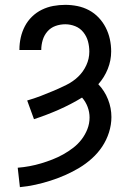

<svg xmlns="http://www.w3.org/2000/svg" viewBox="-20 -548 540 791"><path d="M62 223 53 143Q78 141 102 136.5Q126 132 149.5 125Q173 118 196 109Q219 100 240.5 88Q262 76 281.5 61Q301 46 316 26.5Q331 7 340 -16Q349 -39 349 -64Q349 -86 341 -107.5Q333 -129 318 -146Q272 -118 222 -96Q172 -74 120 -57L92 -134Q120 -142 147.5 -152.5Q175 -163 202 -174.5Q229 -186 255 -199Q281 -212 302 -232Q323 -252 335.5 -279Q348 -306 348 -335Q348 -357 342.5 -377.5Q337 -398 323.5 -415Q310 -432 290 -440Q270 -448 249 -448Q228 -448 208.5 -441Q189 -434 175.5 -418.5Q162 -403 156 -383Q150 -363 150 -343V-342H60V-344Q60 -369 65.5 -393.5Q71 -418 82.5 -440Q94 -462 112 -479.5Q130 -497 152.5 -508Q175 -519 199.5 -523.5Q224 -528 249 -528Q274 -528 299 -523Q324 -518 346.5 -506Q369 -494 386.5 -475.5Q404 -457 415.5 -434.5Q427 -412 432.5 -387Q438 -362 438 -336Q438 -299 424 -264Q410 -229 385 -201Q411 -174 425 -138.5Q439 -103 439 -66Q439 -34 429 -2.5Q419 29 401 56Q383 83 358.5 105Q334 127 306.5 143.5Q279 160 249.5 173Q220 186 189 196Q158 206 126 213Q94 220 62 223Z"/></svg>

Font: Iosevka Curly Medium
Style: Regular
Weight: 500
Monospace: yes
Designer: Belleve Invis
Foundry: Belleve Invis
Version: Version 22.1.2; ttfautohint (v1.8.4)